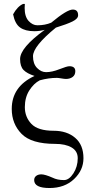

<svg xmlns="http://www.w3.org/2000/svg" viewBox="-20 -718 466 966"><path d="M205.1 -567.9Q179.2 -561 152.8 -561Q106.9 -561 81.1 -579.6Q55.2 -598.1 45.9 -646Q67.9 -686 96.2 -698.2H105Q105 -695.3 104.5 -688.7Q104 -682.1 104 -678.2Q104 -634.3 124 -612.5Q144 -590.8 168 -590.8Q207 -590.8 237.8 -604Q316.9 -669.9 346.2 -669.9Q373 -669.9 373 -641.1Q373 -624 345 -610.1Q316.9 -596.2 261.2 -579.1Q146 -484.9 146 -435.1Q146 -397 166.5 -376Q187 -355 211.9 -355Q241.7 -355 279.3 -369.9Q316.9 -384.8 329.1 -384.8Q358.9 -384.8 358.9 -359.9Q358.9 -340.8 345.5 -330.8Q332 -320.8 312 -320.8Q304.2 -320.8 288.6 -323.5Q272.9 -326.2 266.1 -326.2Q225.1 -326.2 180.2 -314Q150.4 -298.8 127.7 -263.4Q105 -228 105 -179.2Q105 -129.4 137.9 -94.7Q170.9 -60.1 250 -60.1Q316.9 -60.1 358.4 -24.4Q399.9 11.2 399.9 78.1Q399.9 138.2 352.5 183.1Q305.2 228 229 228Q151.9 228 151.9 188Q151.9 174.8 161.9 167Q171.9 159.2 188 159.2Q206.1 159.2 244.1 175.8Q268.1 188 301.8 188Q327.6 188 349.4 154.1Q371.1 120.1 371.1 78.1Q371.1 42 340.1 23.9Q309.1 5.9 257.8 5.9Q137.7 5.9 88.4 -44.7Q39.1 -95.2 39.1 -169.9Q39.1 -282.7 153.8 -335.9Q115.7 -348.1 98.4 -366Q81.1 -383.8 81.1 -420.9Q81.1 -478 205.1 -567.9Z"/></svg>

Font: Linux Libertine Display
Style: Regular
Weight: 400
Designer: Philipp H. Poll
Foundry: Philipp H. Poll
Version: Version 5.0.9